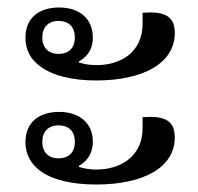

<svg xmlns="http://www.w3.org/2000/svg" viewBox="-20 -519 529 513"><path d="M237 -304C361 -304 447 -349 447 -431C447 -478 417 -489 361 -485V-456C361 -378 301 -345 238 -345C222 -345 207 -347 191 -352V-355C209 -365 228 -383 228 -419C228 -470 191 -499 138 -499C85 -499 48 -472 48 -418C48 -383 64 -359 87 -342C120 -317 173 -304 237 -304ZM136 -375C109 -375 93 -392 93 -419C93 -446 109 -463 136 -463C165 -463 180 -446 180 -419C180 -392 165 -375 136 -375ZM237 -26C361 -26 447 -70 447 -152C447 -199 417 -210 361 -206V-177C361 -100 301 -66 238 -66C222 -66 207 -68 191 -73V-76C209 -86 228 -105 228 -141C228 -191 191 -220 138 -220C85 -220 48 -193 48 -139C48 -105 64 -80 87 -63C120 -38 173 -26 237 -26ZM136 -96C109 -96 93 -113 93 -140C93 -167 109 -184 136 -184C165 -184 180 -167 180 -140C180 -113 165 -96 136 -96Z"/></svg>

Font: Noto Serif Thai Medium
Style: Regular
Weight: 500
Designer: Monotype Design Team
Foundry: Monotype Imaging Inc.
Version: Version 1.901;PS 001.901;hotconv 1.0.88;makeotf.lib2.5.64775